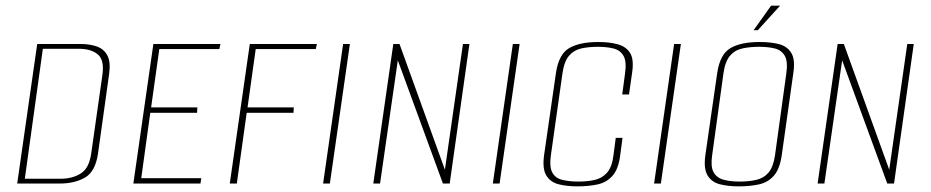

<svg xmlns="http://www.w3.org/2000/svg" viewBox="-20 -651 3303 681"><path d="M41 0 112 -495H264Q299 -495 324 -486Q349 -477 361 -454Q373 -431 367 -388L328 -109Q319 -43 282 -21.5Q245 0 192 0ZM68 -17H195Q237 -17 267 -36Q297 -55 304 -110L343 -384Q351 -437 327.5 -457.5Q304 -478 259 -478H132Z M453 0 524 -495H762L758 -477H545L516 -270H680L679 -251H513L481 -19H694L691 0Z M795 0 866 -495H1104L1100 -477H887L858 -270H1022L1021 -251H855L820 0Z M1126 0 1197 -495H1221L1150 0Z M1304 0 1375 -495H1397L1558 -49L1622 -495H1645L1575 0H1551L1391 -437L1328 0Z M1728 0 1799 -495H1823L1752 0Z M2028 10Q1990 10 1961 2.5Q1932 -5 1917.5 -29Q1903 -53 1910 -102L1952 -393Q1962 -459 1999 -480.5Q2036 -502 2102 -502Q2143 -502 2172.5 -493.5Q2202 -485 2215.5 -462Q2229 -439 2222 -393L2211 -316H2187L2197 -391Q2203 -433 2191.5 -453Q2180 -473 2156 -479Q2132 -485 2100 -485Q2067 -485 2041 -479Q2015 -473 1998 -453Q1981 -433 1975 -391L1934 -101Q1928 -59 1939 -39Q1950 -19 1974.5 -13Q1999 -7 2031 -7Q2064 -7 2090 -13Q2116 -19 2133.5 -39Q2151 -59 2156 -101L2164 -162H2188L2180 -102Q2174 -52 2153 -28Q2132 -4 2100 3Q2068 10 2028 10Z M2300 0 2371 -495H2395L2324 0Z M2600 10Q2562 10 2533 2.5Q2504 -5 2489.5 -29Q2475 -53 2482 -102L2524 -393Q2534 -459 2571 -480.5Q2608 -502 2674 -502Q2714 -502 2743 -494.5Q2772 -487 2786.5 -463.5Q2801 -440 2794 -393L2753 -102Q2746 -52 2725 -28Q2704 -4 2672 3Q2640 10 2600 10ZM2603 -7Q2636 -7 2662.5 -13Q2689 -19 2706 -39Q2723 -59 2729 -101L2769 -391Q2775 -433 2763.5 -453Q2752 -473 2728.5 -479Q2705 -485 2672 -485Q2639 -485 2612.5 -479Q2586 -473 2569 -453Q2552 -433 2546 -391L2506 -101Q2500 -61 2510.5 -41Q2521 -21 2545 -14Q2569 -7 2603 -7ZM2653 -544 2715 -631H2747L2668 -544Z M2880 0 2951 -495H2973L3134 -49L3198 -495H3221L3151 0H3127L2967 -437L2904 0Z"/></svg>

Font: Alumni Sans SC Thin
Style: Italic
Weight: 100
Italic angle: -8°
Designer: Robert E. Leuschke
Foundry: Robert E. Leuschke
Version: Version 1.016